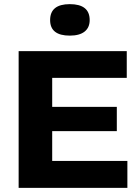

<svg xmlns="http://www.w3.org/2000/svg" viewBox="-20 -907 674 927"><path d="M70 0V-660H592V-531H232V-391H544V-274H232V-130H595V0ZM317 -735Q222 -735 222 -810Q222 -887 317 -887Q413 -887 413 -810Q413 -774 388.5 -754.5Q364 -735 317 -735Z"/></svg>

Font: Bricolage Grotesque 10pt ExtraBold
Style: Regular
Weight: 800
Designer: Mathieu Triay
Foundry: Atelier Triay
Version: Version 1.000; ttfautohint (v1.8.4.7-5d5b);gftools[0.9.32]